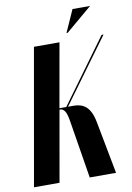

<svg xmlns="http://www.w3.org/2000/svg" viewBox="-110 -911 667 970"><g transform="rotate(-10 224.0 -426.5)"><path d="M270 0 221 -302Q215 -337 205.5 -350.5Q196 -364 183 -364H179L115 0H-16L107 -699H238L180 -371H215L454 -699H464L224 -371H253Q271 -371 286.5 -366.5Q302 -362 315 -351Q328 -340 338 -320Q348 -300 354 -268L405 0ZM281 -739 332 -853H422L287 -739Z"/></g></svg>

Font: Moniqa Black Ita Display
Style: Italic
Weight: 900
Italic angle: -10°
Designer: Rajesh Rajput
Foundry: Rajesh Rajput
Version: Version 1.000